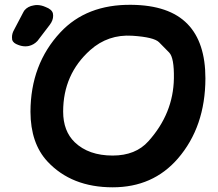

<svg xmlns="http://www.w3.org/2000/svg" viewBox="-20 -756 916 806"><path d="M534.7 -606Q626.5 -600.1 647.7 -578.6Q668.9 -557.1 690.2 -535.4Q711.4 -513.7 710 -426.8Q707.5 -279.3 603 -163.1Q549.3 -103 453.1 -103Q352.1 -103 293.9 -158.7Q245.1 -205.6 245.1 -287.6Q245.1 -444.3 358.9 -545.9Q433.6 -612.3 534.7 -606ZM233.4 -620.1Q108.4 -486.3 107.9 -286.6Q108.4 -154.3 179.2 -78.1Q280.3 30.3 453.1 30.3Q622.1 30.3 726.6 -90.3Q841.8 -223.6 842.3 -426.8Q842.3 -578.1 767.1 -655.3Q690.4 -734.4 530.8 -735.8Q343.3 -737.8 233.4 -620.1ZM56.6 -567.4Q71.8 -561.5 86.4 -561.5Q93.8 -561.5 101.1 -563Q122.1 -567.9 137.2 -584L189 -651.9Q203.1 -670.4 203.1 -689.9Q203.1 -694.8 202.1 -699.7Q197.8 -716.8 171.4 -726.6Q152.8 -734.9 135.3 -734.9Q128.4 -734.9 121.6 -733.4Q96.7 -729.5 82.5 -712.4Q80.6 -709.5 78.6 -706.1L38.6 -629.9Q30.3 -615.2 30.3 -599.6Q30.3 -593.8 31.2 -588.4Q35.6 -574.7 56.6 -567.4Z"/></svg>

Font: Comic Relief
Style: Bold
Weight: 700
Designer: Jeff Davis
Foundry: Loudifier
Version: Version 1.200; ttfautohint (v1.8.4.7-5d5b)